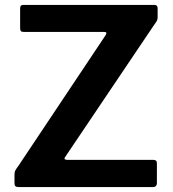

<svg xmlns="http://www.w3.org/2000/svg" viewBox="-20 -762 704 782"><path d="M57 0Q47 0 43 -3.5Q39 -7 39 -17V-49Q39 -60 41.5 -66Q44 -72 54 -85L411 -620Q418 -632 404 -632H77Q68 -632 65 -635.5Q62 -639 62 -648V-728Q62 -742 74 -742H609Q622 -742 622 -728V-692Q622 -684 619.5 -678.5Q617 -673 610 -664L245 -122Q241 -116 244 -113.5Q247 -111 253 -111H604Q619 -111 619 -98V-15Q619 -9 615 -4.5Q611 0 602 0H57Z"/></svg>

Font: Libre Franklin Thin SemiBold
Style: Regular
Weight: 600
Version: Version 3.000